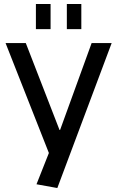

<svg xmlns="http://www.w3.org/2000/svg" viewBox="-20 -757 591 968"><path d="M164 172 242 -25 233 31 8 -540H110L280 -102H283L442 -540H543L269 191ZM235 -737V-610H161V-737ZM390 -737V-610H317V-737Z"/></svg>

Font: Pathway Extreme 28pt Medium
Style: Regular
Weight: 500
Designer: Eduardo Rodriguez Tunni
Foundry: Eduardo Rodriguez Tunni
Version: Version 1.001;gftools[0.9.26]